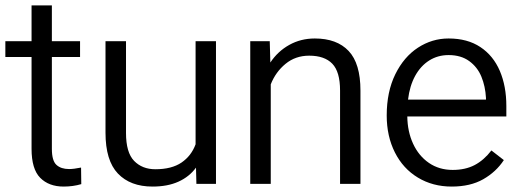

<svg xmlns="http://www.w3.org/2000/svg" viewBox="-20 -677 1916 707"><path d="M234.3 -54.5Q251.5 -54.5 278.5 -60L279.3 1Q249 10 214.3 10Q159.8 10 128 -22.3Q96.2 -54.5 96.2 -129V-467H-0.3V-525.3H96.2V-657.2H171V-525.3H274.8V-467H171V-129Q171 -85 187.9 -69.8Q204.8 -54.5 234.3 -54.5Z M775.3 0H703.2L701.7 -59.7Q677.2 -26.2 637.2 -8.1Q597.2 10 541.7 10Q460 10 414.2 -37.9Q368.5 -85.8 368.5 -188.2V-525.3H444V-187.2Q444 -115.3 473.9 -84.5Q503.8 -53.8 552 -53.8Q612.2 -53.8 648.5 -78.5Q684.7 -103.3 700.2 -145.7V-525.3H775.3Z M901.5 -525.3H973.3L975.5 -446.8Q1002.8 -488 1045.1 -511.6Q1087.5 -535.3 1139.3 -535.3Q1220.3 -535.3 1263.8 -489.3Q1307.3 -443.3 1307.3 -343.3V0H1232.2V-344Q1232.2 -412.7 1203.6 -442.4Q1175 -472 1118.5 -472Q1068 -472 1031.4 -441.9Q994.8 -411.8 977 -366.3V0H901.5Z M1404 -251.7Q1404 -339.2 1435.6 -403.5Q1467.3 -467.8 1519.1 -501.5Q1571 -535.3 1631.8 -535.3Q1701.5 -535.3 1749 -503.6Q1796.5 -472 1820.5 -415.9Q1844.5 -359.7 1844.5 -286.7V-248.2H1479.8Q1480.5 -192.5 1501.1 -147.8Q1521.8 -103 1559.4 -77.1Q1597 -51.3 1647 -51.3Q1693.5 -51.3 1727.6 -69.1Q1761.8 -87 1789.5 -123L1835.3 -87.5Q1806.8 -44 1759.4 -17Q1712 10 1643.3 10Q1573.5 10 1518.9 -23Q1464.2 -56 1434.1 -115.7Q1404 -175.5 1404 -251.7ZM1482.5 -310.3H1769.5V-316.3Q1767.2 -359.2 1752.6 -394.7Q1738 -430.2 1707.6 -452.2Q1677.3 -474.2 1631.8 -474.2Q1592 -474.2 1560.4 -454.2Q1528.8 -434.2 1508.6 -397.4Q1488.5 -360.5 1482.5 -310.3Z"/></svg>

Font: FreesentationVF
Style: Regular
Weight: 400
Designer: glyphs from Roboto by Christian Robertson / Hangul glyphs from Noto Sans CJK(Source Han Sans) by Jang Soo-young and Kang
Foundry: PT&
Version: Version 2.001;Glyphs 3.3.1 (3343)